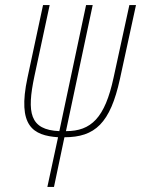

<svg xmlns="http://www.w3.org/2000/svg" viewBox="-20 -734 554 754"><path d="M166 0H192L233 -195C353 -195 413 -250 451 -424L514 -714H488L426 -429C392 -271 338 -219 239 -219L344 -714H318L213 -219C96 -224 85 -292 115 -434L175 -714H149L88 -429C47 -238 110 -202 208 -195Z"/></svg>

Font: Noto Sans ExtraCondensed Thin
Style: Italic
Weight: 100
Width: 2
Italic angle: -12°
Designer: Monotype Design Team
Foundry: Monotype Imaging Inc.
Version: Version 2.013